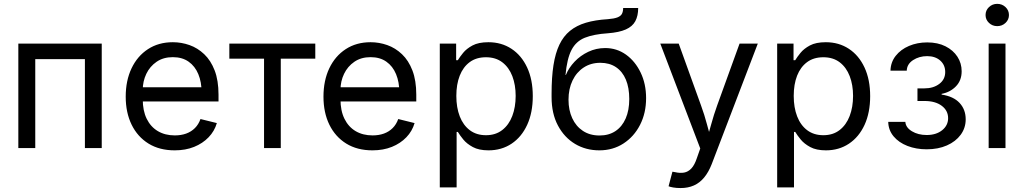

<svg xmlns="http://www.w3.org/2000/svg" viewBox="-20 -769 5317 997"><path d="M508.3 -542.5V0H420.9V-461.9H163.1V0H75.2V-542.5Z M887.2 11.7Q808.1 11.7 751.2 -23.4Q694.3 -58.6 663.6 -121.3Q632.8 -184.1 632.8 -267.1Q632.8 -350.6 663.1 -414.3Q693.4 -478 748.5 -513.9Q803.7 -549.8 877.4 -549.8Q921.9 -549.8 964.1 -534.9Q1006.3 -520 1040.5 -487.5Q1074.7 -455.1 1094.7 -403.1Q1114.7 -351.1 1114.7 -277.3V-242.2H690.9V-315.9H1067.4L1026.9 -289.1Q1026.9 -342.8 1009.8 -384Q992.7 -425.3 959.5 -448.7Q926.3 -472.2 877.4 -472.2Q828.1 -472.2 793.2 -448.2Q758.3 -424.3 739.7 -385.5Q721.2 -346.7 721.2 -301.8V-253.9Q721.2 -193.8 741.9 -151.9Q762.7 -109.9 800 -87.9Q837.4 -65.9 887.7 -65.9Q920.4 -65.9 946.8 -75.4Q973.1 -85 992.2 -104Q1011.2 -123 1021 -150.9L1106 -129.9Q1093.8 -87.9 1063.2 -56.2Q1032.7 -24.4 988 -6.3Q943.4 11.7 887.2 11.7Z M1351.1 0V-464.4H1170.9V-542.5H1617.2V-464.4H1438V0Z M1914.1 11.7Q1835 11.7 1778.1 -23.4Q1721.2 -58.6 1690.4 -121.3Q1659.7 -184.1 1659.7 -267.1Q1659.7 -350.6 1689.9 -414.3Q1720.2 -478 1775.4 -513.9Q1830.6 -549.8 1904.3 -549.8Q1948.7 -549.8 1991 -534.9Q2033.2 -520 2067.4 -487.5Q2101.6 -455.1 2121.6 -403.1Q2141.6 -351.1 2141.6 -277.3V-242.2H1717.8V-315.9H2094.2L2053.7 -289.1Q2053.7 -342.8 2036.6 -384Q2019.5 -425.3 1986.3 -448.7Q1953.1 -472.2 1904.3 -472.2Q1855 -472.2 1820.1 -448.2Q1785.2 -424.3 1766.6 -385.5Q1748 -346.7 1748 -301.8V-253.9Q1748 -193.8 1768.8 -151.9Q1789.6 -109.9 1826.9 -87.9Q1864.3 -65.9 1914.6 -65.9Q1947.3 -65.9 1973.6 -75.4Q2000 -85 2019 -104Q2038.1 -123 2047.9 -150.9L2132.8 -129.9Q2120.6 -87.9 2090.1 -56.2Q2059.6 -24.4 2014.9 -6.3Q1970.2 11.7 1914.1 11.7Z M2263.7 204.1V-542.5H2348.6V-456.5H2357.4Q2367.2 -472.7 2384.8 -494.4Q2402.3 -516.1 2433.6 -533Q2464.8 -549.8 2516.1 -549.8Q2584 -549.8 2636 -515.6Q2688 -481.4 2717.3 -418.5Q2746.6 -355.5 2746.6 -270Q2746.6 -184.1 2717.5 -120.8Q2688.5 -57.6 2636.5 -22.9Q2584.5 11.7 2516.6 11.7Q2466.8 11.7 2435.3 -5.4Q2403.8 -22.5 2385.7 -44.7Q2367.7 -66.9 2357.4 -84H2351.1V204.1ZM2503.4 -66.9Q2553.7 -66.9 2588.1 -93.8Q2622.6 -120.6 2640.1 -166.7Q2657.7 -212.9 2657.7 -271Q2657.7 -328.1 2640.4 -373.5Q2623 -418.9 2588.6 -445.3Q2554.2 -471.7 2503.4 -471.7Q2453.1 -471.7 2418.9 -446.3Q2384.8 -420.9 2367.2 -376Q2349.6 -331.1 2349.6 -271Q2349.6 -210.4 2367.4 -164.6Q2385.3 -118.7 2419.7 -92.8Q2454.1 -66.9 2503.4 -66.9Z M3092.3 11.7Q3022 11.7 2966.1 -21.7Q2910.2 -55.2 2877.2 -117.2Q2844.2 -179.2 2844.2 -264.6V-283.2Q2844.2 -367.7 2854 -430.4Q2863.8 -493.2 2884.8 -537.1Q2905.8 -581.1 2939.9 -608.9Q2974.1 -636.7 3022.7 -651.1Q3071.3 -665.5 3136.2 -669.4Q3168.9 -671.9 3186.3 -678.7Q3203.6 -685.5 3209.7 -697.5Q3215.8 -709.5 3215.8 -727.5H3293.9Q3293.9 -687 3279.1 -659.2Q3264.2 -631.3 3229.5 -616Q3194.8 -600.6 3136.2 -596.2Q3062.5 -591.3 3016.8 -573Q2971.2 -554.7 2947.8 -509.8Q2924.3 -464.8 2916.5 -379.9H2918.5Q2933.6 -417 2963.6 -448.7Q2993.7 -480.5 3034.7 -500Q3075.7 -519.5 3122.6 -519.5Q3182.6 -519.5 3230.5 -485.4Q3278.3 -451.2 3306.6 -392.3Q3335 -333.5 3335 -259.3Q3335 -182.1 3303.7 -120.8Q3272.5 -59.6 3217.5 -23.9Q3162.6 11.7 3092.3 11.7ZM3093.3 -65.4Q3141.6 -65.4 3176 -88.4Q3210.4 -111.3 3229 -153.8Q3247.6 -196.3 3247.6 -254.9Q3247.6 -313.5 3230 -355.5Q3212.4 -397.5 3178.7 -420.2Q3145 -442.9 3097.2 -442.9Q3048.3 -442.9 3011 -418.5Q2973.6 -394 2952.9 -350.8Q2932.1 -307.6 2932.1 -251Q2932.1 -197.3 2951.4 -155.3Q2970.7 -113.3 3006.8 -89.4Q3043 -65.4 3093.3 -65.4Z M3451.7 198.2 3471.7 122.6 3485.8 125Q3511.2 130.9 3532.2 127.2Q3553.2 123.5 3570.1 105.7Q3586.9 87.9 3599.1 50.8L3616.2 2L3408.7 -542.5H3504.4L3620.1 -221.7Q3638.2 -172.4 3650.9 -124Q3663.6 -75.7 3677.7 -29.8H3646.5Q3660.2 -75.7 3673.3 -124.3Q3686.5 -172.9 3704.1 -221.7L3820.3 -542.5H3915L3675.8 83Q3659.2 125.5 3636.2 153.1Q3613.3 180.7 3583 194.1Q3552.7 207.5 3514.6 207.5Q3492.7 207.5 3476.1 204.6Q3459.5 201.7 3451.7 198.2Z M4015.6 204.1V-542.5H4100.6V-456.5H4109.4Q4119.1 -472.7 4136.7 -494.4Q4154.3 -516.1 4185.5 -533Q4216.8 -549.8 4268.1 -549.8Q4335.9 -549.8 4387.9 -515.6Q4439.9 -481.4 4469.2 -418.5Q4498.5 -355.5 4498.5 -270Q4498.5 -184.1 4469.5 -120.8Q4440.4 -57.6 4388.4 -22.9Q4336.4 11.7 4268.6 11.7Q4218.8 11.7 4187.3 -5.4Q4155.8 -22.5 4137.7 -44.7Q4119.6 -66.9 4109.4 -84H4103V204.1ZM4255.4 -66.9Q4305.7 -66.9 4340.1 -93.8Q4374.5 -120.6 4392.1 -166.7Q4409.7 -212.9 4409.7 -271Q4409.7 -328.1 4392.3 -373.5Q4375 -418.9 4340.6 -445.3Q4306.2 -471.7 4255.4 -471.7Q4205.1 -471.7 4170.9 -446.3Q4136.7 -420.9 4119.1 -376Q4101.6 -331.1 4101.6 -271Q4101.6 -210.4 4119.4 -164.6Q4137.2 -118.7 4171.6 -92.8Q4206.1 -66.9 4255.4 -66.9Z M4792 6.3Q4737.3 6.3 4692.1 -11.2Q4647 -28.8 4620.1 -61Q4593.3 -93.3 4592.3 -136.2H4681.2Q4683.1 -106.9 4715.3 -87.4Q4747.6 -67.9 4792 -67.9Q4841.3 -67.9 4872.3 -92.8Q4903.3 -117.7 4903.3 -155.3Q4903.3 -194.8 4870.1 -219.7Q4836.9 -244.6 4780.3 -244.6H4744.1V-310.1H4780.3Q4826.7 -310.1 4857.4 -333.3Q4888.2 -356.4 4888.2 -395Q4888.2 -431.6 4862.3 -454.6Q4836.4 -477.5 4794.4 -477.5Q4752.9 -477.5 4721.2 -456.8Q4689.5 -436 4688.5 -401.9H4604Q4605 -445.8 4631.1 -479Q4657.2 -512.2 4700.2 -530.5Q4743.2 -548.8 4794.9 -548.8Q4849.6 -548.8 4889.6 -528.6Q4929.7 -508.3 4951.7 -474.4Q4973.6 -440.4 4973.6 -398.9Q4973.6 -351.1 4943.8 -320.6Q4914.1 -290 4869.6 -281.7V-277.8Q4931.2 -268.6 4962.9 -234.4Q4994.6 -200.2 4994.6 -149.4Q4994.6 -104.5 4968.5 -69.1Q4942.4 -33.7 4896.7 -13.7Q4851.1 6.3 4792 6.3Z M5113.8 0V-542.5H5201.2V0ZM5158.2 -633.3Q5133.3 -633.3 5115.5 -650.1Q5097.7 -667 5097.7 -690.9Q5097.7 -715.3 5115.5 -732.2Q5133.3 -749 5158.2 -749Q5183.6 -749 5201.4 -732.2Q5219.2 -715.3 5219.2 -690.9Q5219.2 -667 5201.4 -650.1Q5183.6 -633.3 5158.2 -633.3Z"/></svg>

Font: Inter 16pt
Style: Regular
Weight: 400
Version: Version 4.001;git-66647c0bb